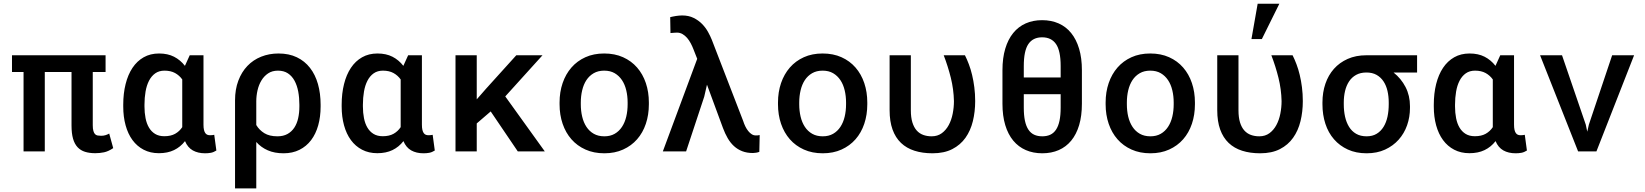

<svg xmlns="http://www.w3.org/2000/svg" viewBox="-20 -832 9041 1055"><path d="M560.1 -436.5H489.7V-144Q489.7 -124 493.2 -112.3Q496.6 -100.6 502.4 -94.7Q508.3 -88.9 516.8 -87.4Q525.4 -85.9 535.6 -85.9Q549.8 -85.9 560.8 -89.6Q571.8 -93.3 580.1 -98.1L602.1 -18.1Q575.2 0 551.5 4.9Q527.8 9.8 503.4 9.8Q471.7 9.8 447.3 2.2Q422.9 -5.4 406.2 -23.2Q389.6 -41 381.3 -70.1Q373 -99.1 373 -142.6V-436.5H226.1V0H109.4V-436.5H45.9V-528.3H560.1Z M1098.1 -528.3V-147Q1098.1 -129.4 1100.8 -118.2Q1103.5 -106.9 1108.4 -100.3Q1113.3 -93.8 1119.9 -91.3Q1126.5 -88.9 1134.3 -88.9Q1147.5 -88.9 1157.2 -91.3L1168.9 -4.9Q1153.3 4.9 1138.4 7.6Q1123.5 10.3 1106.9 10.3Q1067.4 10.3 1039.3 -5.6Q1011.2 -21.5 996.6 -56.6Q971.7 -24.4 936.3 -7.3Q900.9 9.8 853 9.8Q806.2 9.8 769.5 -9.3Q732.9 -28.3 708 -62.3Q683.1 -96.2 670.2 -143.3Q657.2 -190.4 657.2 -246.6V-256.8Q657.2 -318.4 670.2 -370.1Q683.1 -421.9 708 -459.2Q732.9 -496.6 769.5 -517.3Q806.2 -538.1 854 -538.1Q901.4 -538.1 936.3 -520.3Q971.2 -502.4 996.1 -470.2L1022.5 -528.3ZM773.9 -246.6Q773.9 -212.4 779.8 -182.6Q785.6 -152.8 798.6 -130.9Q811.5 -108.9 832.3 -96.2Q853 -83.5 882.8 -83.5Q918.5 -83.5 942.4 -96.9Q966.3 -110.4 981.4 -133.3V-147V-395.5Q965.8 -417.5 941.9 -430.7Q918 -443.8 883.8 -443.8Q854 -443.8 833 -429Q812 -414.1 798.8 -388.4Q785.6 -362.8 779.8 -328.9Q773.9 -294.9 773.9 -256.8Z M1741.7 -246.6Q1741.7 -190.4 1728.5 -143.3Q1715.3 -96.2 1689.5 -62Q1663.6 -27.8 1625.5 -8.8Q1587.4 10.3 1538.1 10.3Q1488.8 10.3 1451.7 -5.9Q1414.6 -22 1388.2 -51.8V203.1H1271.5V-280.8Q1271.5 -340.8 1289.6 -388.7Q1307.6 -436.5 1339.4 -469.7Q1371.1 -502.9 1415 -520.5Q1459 -538.1 1510.3 -538.1Q1567.9 -538.1 1611.1 -517.3Q1654.3 -496.6 1683.3 -459.2Q1712.4 -421.9 1727.1 -370.1Q1741.7 -318.4 1741.7 -256.8ZM1625 -256.8Q1625 -294.9 1618.7 -328.9Q1612.3 -362.8 1598.4 -388.4Q1584.5 -414.1 1562 -429Q1539.6 -443.8 1507.3 -443.8Q1475.6 -443.8 1453.1 -428.7Q1430.7 -413.6 1416.3 -389.6Q1401.9 -365.7 1395 -335.4Q1388.2 -305.2 1388.2 -275.4L1387.7 -274.9H1388.2V-145Q1404.8 -117.2 1432.6 -100.1Q1460.4 -83 1504.4 -83Q1536.6 -83 1559.6 -95.7Q1582.5 -108.4 1597.2 -130.6Q1611.8 -152.8 1618.4 -182.6Q1625 -212.4 1625 -246.6Z M2298.3 -528.3V-147Q2298.3 -129.4 2301 -118.2Q2303.7 -106.9 2308.6 -100.3Q2313.5 -93.8 2320.1 -91.3Q2326.7 -88.9 2334.5 -88.9Q2347.7 -88.9 2357.4 -91.3L2369.1 -4.9Q2353.5 4.9 2338.6 7.6Q2323.7 10.3 2307.1 10.3Q2267.6 10.3 2239.5 -5.6Q2211.4 -21.5 2196.8 -56.6Q2171.9 -24.4 2136.5 -7.3Q2101.1 9.8 2053.2 9.8Q2006.3 9.8 1969.7 -9.3Q1933.1 -28.3 1908.2 -62.3Q1883.3 -96.2 1870.4 -143.3Q1857.4 -190.4 1857.4 -246.6V-256.8Q1857.4 -318.4 1870.4 -370.1Q1883.3 -421.9 1908.2 -459.2Q1933.1 -496.6 1969.7 -517.3Q2006.3 -538.1 2054.2 -538.1Q2101.6 -538.1 2136.5 -520.3Q2171.4 -502.4 2196.3 -470.2L2222.7 -528.3ZM1974.1 -246.6Q1974.1 -212.4 1980 -182.6Q1985.8 -152.8 1998.8 -130.9Q2011.7 -108.9 2032.5 -96.2Q2053.2 -83.5 2083 -83.5Q2118.7 -83.5 2142.6 -96.9Q2166.5 -110.4 2181.6 -133.3V-147V-395.5Q2166 -417.5 2142.1 -430.7Q2118.2 -443.8 2084 -443.8Q2054.2 -443.8 2033.2 -429Q2012.2 -414.1 1999 -388.4Q1985.8 -362.8 1980 -328.9Q1974.1 -294.9 1974.1 -256.8Z M2676.3 -219.7 2599.6 -153.8V0H2482.9V-528.3H2599.6V-286.1L2650.9 -344.7L2816.9 -528.3H2960.9L2756.3 -302.2L2973.6 0H2825.2Z M3054.7 -269Q3054.7 -326.2 3071.5 -375.5Q3088.4 -424.8 3119.9 -460.9Q3151.4 -497.1 3196.8 -517.6Q3242.2 -538.1 3299.8 -538.1Q3357.9 -538.1 3403.6 -517.6Q3449.2 -497.1 3480.7 -460.9Q3512.2 -424.8 3528.8 -375.5Q3545.4 -326.2 3545.4 -269V-258.8Q3545.4 -201.2 3528.8 -151.9Q3512.2 -102.5 3480.7 -66.7Q3449.2 -30.8 3403.8 -10.3Q3358.4 10.3 3300.8 10.3Q3242.7 10.3 3197 -10.3Q3151.4 -30.8 3119.9 -66.7Q3088.4 -102.5 3071.5 -151.9Q3054.7 -201.2 3054.7 -258.8ZM3171.4 -258.8Q3171.4 -222.7 3179 -190.9Q3186.5 -159.2 3202.4 -135Q3218.3 -110.8 3242.7 -96.9Q3267.1 -83 3300.8 -83Q3333.5 -83 3357.7 -96.9Q3381.8 -110.8 3397.7 -135Q3413.6 -159.2 3421.1 -190.9Q3428.7 -222.7 3428.7 -258.8V-269Q3428.7 -304.2 3421.1 -335.9Q3413.6 -367.7 3397.7 -391.6Q3381.8 -415.5 3357.7 -429.7Q3333.5 -443.8 3299.8 -443.8Q3266.6 -443.8 3242.2 -429.7Q3217.8 -415.5 3202.1 -391.6Q3186.5 -367.7 3179 -335.9Q3171.4 -304.2 3171.4 -269Z M3750 0H3622.1L3811 -508.8L3790.5 -561Q3784.2 -577.6 3775.4 -594.2Q3766.6 -610.8 3755.4 -623.8Q3744.1 -636.7 3730.2 -644.8Q3716.3 -652.8 3699.7 -652.8Q3692.4 -652.8 3682.4 -651.9Q3672.4 -650.9 3664.1 -650.4L3662.6 -737.8Q3668.9 -739.3 3677 -741Q3685.1 -742.7 3693.8 -744.1Q3702.6 -745.6 3711.7 -746.3Q3720.7 -747.1 3728.5 -747.1Q3764.2 -747.1 3791.3 -733.6Q3818.4 -720.2 3837.9 -700.2Q3857.4 -680.2 3870.4 -656.7Q3883.3 -633.3 3891.1 -613.8L4063.5 -167.5Q4068.4 -151.9 4075.4 -137.5Q4082.5 -123 4091.3 -112.1Q4100.1 -101.1 4110.4 -94.5Q4120.6 -87.9 4132.3 -87.9Q4136.2 -87.9 4138.7 -87.9Q4141.1 -87.9 4143.1 -88.1Q4145 -88.4 4147.5 -88.9Q4149.9 -89.4 4154.3 -89.8L4152.3 2.4Q4145 5.4 4134.8 7.1Q4124.5 8.8 4117.2 8.8Q4084 8.8 4058.3 -1.2Q4032.7 -11.2 4012.9 -29.3Q3993.2 -47.4 3978.5 -72.8Q3963.9 -98.1 3952.6 -128.4L3864.7 -366.7L3849.6 -300.8Z M4254.9 -269Q4254.9 -326.2 4271.7 -375.5Q4288.6 -424.8 4320.1 -460.9Q4351.6 -497.1 4397 -517.6Q4442.4 -538.1 4500 -538.1Q4558.1 -538.1 4603.8 -517.6Q4649.4 -497.1 4680.9 -460.9Q4712.4 -424.8 4729 -375.5Q4745.6 -326.2 4745.6 -269V-258.8Q4745.6 -201.2 4729 -151.9Q4712.4 -102.5 4680.9 -66.7Q4649.4 -30.8 4604 -10.3Q4558.6 10.3 4501 10.3Q4442.9 10.3 4397.2 -10.3Q4351.6 -30.8 4320.1 -66.7Q4288.6 -102.5 4271.7 -151.9Q4254.9 -201.2 4254.9 -258.8ZM4371.6 -258.8Q4371.6 -222.7 4379.2 -190.9Q4386.7 -159.2 4402.6 -135Q4418.5 -110.8 4442.9 -96.9Q4467.3 -83 4501 -83Q4533.7 -83 4557.9 -96.9Q4582 -110.8 4597.9 -135Q4613.8 -159.2 4621.3 -190.9Q4628.9 -222.7 4628.9 -258.8V-269Q4628.9 -304.2 4621.3 -335.9Q4613.8 -367.7 4597.9 -391.6Q4582 -415.5 4557.9 -429.7Q4533.7 -443.8 4500 -443.8Q4466.8 -443.8 4442.4 -429.7Q4418 -415.5 4402.3 -391.6Q4386.7 -367.7 4379.2 -335.9Q4371.6 -304.2 4371.6 -269Z M4984.9 -528.3V-226.1Q4984.9 -186.5 4993.4 -159.2Q5002 -131.8 5017.1 -115Q5032.2 -98.1 5053.2 -90.6Q5074.2 -83 5099.1 -83Q5131.8 -83 5155 -100.1Q5178.2 -117.2 5193.1 -144.8Q5208 -172.4 5214.8 -207Q5221.7 -241.7 5221.7 -276.4Q5220.2 -341.8 5204.6 -404.5Q5189 -467.3 5165.5 -528.3H5282.2Q5293.5 -505.9 5303.7 -478.8Q5314 -451.7 5321.5 -420.2Q5329.1 -388.7 5333.7 -352.5Q5338.4 -316.4 5338.4 -276.4Q5338.4 -218.3 5325.7 -166.3Q5313 -114.3 5285.2 -75Q5257.3 -35.6 5212.6 -12.7Q5168 10.3 5104 10.3Q5048.8 10.3 5005.1 -3.7Q4961.4 -17.6 4930.9 -46.6Q4900.4 -75.7 4884.3 -120.4Q4868.2 -165 4868.2 -227.1V-528.3Z M5924.8 -262.2Q5924.8 -195.3 5909.7 -144.5Q5894.5 -93.8 5866.2 -59.3Q5837.9 -24.9 5797.6 -7.3Q5757.3 10.3 5707 10.3Q5657.2 10.3 5616.7 -7.3Q5576.2 -24.9 5547.6 -59.3Q5519 -93.8 5503.7 -144.5Q5488.3 -195.3 5488.3 -262.2V-446.3Q5488.3 -513.2 5503.7 -564.5Q5519 -615.7 5547.4 -650.6Q5575.7 -685.5 5616 -703.4Q5656.2 -721.2 5706.1 -721.2Q5756.3 -721.2 5796.9 -703.4Q5837.4 -685.5 5865.7 -650.6Q5894 -615.7 5909.4 -564.5Q5924.8 -513.2 5924.8 -446.3ZM5808.1 -314.5H5605.5V-240.7Q5605.5 -198.7 5611.8 -168.7Q5618.2 -138.7 5630.9 -119.6Q5643.6 -100.6 5662.6 -91.8Q5681.6 -83 5707 -83Q5732.4 -83 5751.2 -91.8Q5770 -100.6 5782.7 -119.6Q5795.4 -138.7 5801.8 -168.7Q5808.1 -198.7 5808.1 -240.7ZM5605.5 -406.2H5808.1V-469.2Q5808.1 -552.7 5782.7 -589.8Q5757.3 -627 5706.1 -627Q5655.8 -627 5630.6 -589.8Q5605.5 -552.7 5605.5 -469.2Z M6055.2 -269Q6055.2 -326.2 6072 -375.5Q6088.9 -424.8 6120.4 -460.9Q6151.9 -497.1 6197.3 -517.6Q6242.7 -538.1 6300.3 -538.1Q6358.4 -538.1 6404.1 -517.6Q6449.7 -497.1 6481.2 -460.9Q6512.7 -424.8 6529.3 -375.5Q6545.9 -326.2 6545.9 -269V-258.8Q6545.9 -201.2 6529.3 -151.9Q6512.7 -102.5 6481.2 -66.7Q6449.7 -30.8 6404.3 -10.3Q6358.9 10.3 6301.3 10.3Q6243.2 10.3 6197.5 -10.3Q6151.9 -30.8 6120.4 -66.7Q6088.9 -102.5 6072 -151.9Q6055.2 -201.2 6055.2 -258.8ZM6171.9 -258.8Q6171.9 -222.7 6179.4 -190.9Q6187 -159.2 6202.9 -135Q6218.8 -110.8 6243.2 -96.9Q6267.6 -83 6301.3 -83Q6334 -83 6358.2 -96.9Q6382.3 -110.8 6398.2 -135Q6414.1 -159.2 6421.6 -190.9Q6429.2 -222.7 6429.2 -258.8V-269Q6429.2 -304.2 6421.6 -335.9Q6414.1 -367.7 6398.2 -391.6Q6382.3 -415.5 6358.2 -429.7Q6334 -443.8 6300.3 -443.8Q6267.1 -443.8 6242.7 -429.7Q6218.3 -415.5 6202.6 -391.6Q6187 -367.7 6179.4 -335.9Q6171.9 -304.2 6171.9 -269Z M6785.2 -528.3V-226.1Q6785.2 -186.5 6793.7 -159.2Q6802.2 -131.8 6817.4 -115Q6832.5 -98.1 6853.5 -90.6Q6874.5 -83 6899.4 -83Q6932.1 -83 6955.3 -100.1Q6978.5 -117.2 6993.4 -144.8Q7008.3 -172.4 7015.1 -207Q7022 -241.7 7022 -276.4Q7020.5 -341.8 7004.9 -404.5Q6989.3 -467.3 6965.8 -528.3H7082.5Q7093.8 -505.9 7104 -478.8Q7114.3 -451.7 7121.8 -420.2Q7129.4 -388.7 7134 -352.5Q7138.7 -316.4 7138.7 -276.4Q7138.7 -218.3 7126 -166.3Q7113.3 -114.3 7085.4 -75Q7057.6 -35.6 7012.9 -12.7Q6968.3 10.3 6904.3 10.3Q6849.1 10.3 6805.4 -3.7Q6761.7 -17.6 6731.2 -46.6Q6700.7 -75.7 6684.6 -120.4Q6668.5 -165 6668.5 -227.1V-528.3ZM6890.6 -811.5H7009.8L6913.6 -617.2H6856.4Z M7766.6 -433.6H7637.2Q7678.7 -400.9 7703.1 -353.8Q7727.5 -306.6 7727.5 -249V-238.8Q7727.5 -189 7711.7 -143.8Q7695.8 -98.6 7665.3 -64.5Q7634.8 -30.3 7590.6 -10Q7546.4 10.3 7489.3 10.3Q7431.2 10.3 7386.2 -10.3Q7341.3 -30.8 7310.1 -66.7Q7278.8 -102.5 7262.7 -151.9Q7246.6 -201.2 7246.6 -258.8V-269Q7246.6 -324.2 7262.7 -371.6Q7278.8 -418.9 7309.6 -453.6Q7340.3 -488.3 7385.3 -508.3Q7430.2 -528.3 7487.8 -528.3H7766.6ZM7363.8 -258.8Q7363.8 -222.7 7370.8 -190.9Q7377.9 -159.2 7392.8 -135Q7407.7 -110.8 7431.6 -96.9Q7455.6 -83 7489.3 -83Q7521.5 -83 7544.4 -96.9Q7567.4 -110.8 7582.3 -135Q7597.2 -159.2 7604 -190.9Q7610.8 -222.7 7610.8 -258.8V-269Q7610.8 -302.2 7604 -332Q7597.2 -361.8 7582.3 -384.5Q7567.4 -407.2 7544.2 -420.4Q7521 -433.6 7488.3 -433.6Q7455.1 -433.6 7431.4 -420.4Q7407.7 -407.2 7392.8 -384.5Q7377.9 -361.8 7370.8 -332Q7363.8 -302.2 7363.8 -269Z M8299.3 -528.3V-147Q8299.3 -129.4 8302 -118.2Q8304.7 -106.9 8309.6 -100.3Q8314.5 -93.8 8321 -91.3Q8327.6 -88.9 8335.4 -88.9Q8348.6 -88.9 8358.4 -91.3L8370.1 -4.9Q8354.5 4.9 8339.6 7.6Q8324.7 10.3 8308.1 10.3Q8268.6 10.3 8240.5 -5.6Q8212.4 -21.5 8197.8 -56.6Q8172.9 -24.4 8137.5 -7.3Q8102.1 9.8 8054.2 9.8Q8007.3 9.8 7970.7 -9.3Q7934.1 -28.3 7909.2 -62.3Q7884.3 -96.2 7871.3 -143.3Q7858.4 -190.4 7858.4 -246.6V-256.8Q7858.4 -318.4 7871.3 -370.1Q7884.3 -421.9 7909.2 -459.2Q7934.1 -496.6 7970.7 -517.3Q8007.3 -538.1 8055.2 -538.1Q8102.5 -538.1 8137.5 -520.3Q8172.4 -502.4 8197.3 -470.2L8223.6 -528.3ZM7975.1 -246.6Q7975.1 -212.4 7981 -182.6Q7986.8 -152.8 7999.8 -130.9Q8012.7 -108.9 8033.4 -96.2Q8054.2 -83.5 8084 -83.5Q8119.6 -83.5 8143.6 -96.9Q8167.5 -110.4 8182.6 -133.3V-147V-395.5Q8167 -417.5 8143.1 -430.7Q8119.1 -443.8 8085 -443.8Q8055.2 -443.8 8034.2 -429Q8013.2 -414.1 8000 -388.4Q7986.8 -362.8 7981 -328.9Q7975.1 -294.9 7975.1 -256.8Z M8693.4 -147.5 8701.7 -108.4 8710.4 -147 8838.4 -528.3H8959L8752 0H8651.4L8442.4 -528.3H8563Z"/></svg>

Font: Roboto Mono
Style: Regular
Weight: 500
Designer: Google
Version: Version 2.000986; 2015; ttfautohint (v1.3)